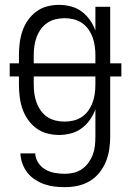

<svg xmlns="http://www.w3.org/2000/svg" viewBox="-20 -548 540 791"><path d="M247 223Q226 223 204.5 220.5Q183 218 163 211Q143 204 124.5 192Q106 180 93 163.5Q80 147 72.5 126.5Q65 106 64 84H125Q126 105 138 123Q150 141 168 151Q186 161 206.5 164.5Q227 168 247 168Q266 168 284.5 163.5Q303 159 318.5 148Q334 137 345 121.5Q356 106 362.5 88.5Q369 71 371 52.5Q373 34 373 15V-98Q365 -75 350.5 -54.5Q336 -34 316.5 -19.5Q297 -5 272.5 1.5Q248 8 223 8Q198 8 173.5 1.5Q149 -5 129 -20Q109 -35 94.5 -56Q80 -77 72 -101Q64 -125 61 -150Q58 -175 58 -200V-233H20V-287H58V-320Q58 -345 61 -370Q64 -395 72 -419Q80 -443 94.5 -464Q109 -485 129 -500Q149 -515 173.5 -521.5Q198 -528 223 -528Q248 -528 272.5 -521.5Q297 -515 316.5 -500.5Q336 -486 350.5 -465.5Q365 -445 373 -422V-520H434V-287H480V-233H434V15Q434 41 430 67.5Q426 94 416 118.5Q406 143 389 164Q372 185 349 198.5Q326 212 300 217.5Q274 223 247 223ZM119 -287H373V-320Q373 -339 370.5 -357.5Q368 -376 361.5 -394Q355 -412 344 -427.5Q333 -443 317.5 -453.5Q302 -464 283.5 -468.5Q265 -473 246 -473Q227 -473 208.5 -468.5Q190 -464 174.5 -453.5Q159 -443 148 -427.5Q137 -412 130.5 -394Q124 -376 121.5 -357.5Q119 -339 119 -320ZM246 -47Q265 -47 283.5 -51.5Q302 -56 317.5 -66.5Q333 -77 344 -92.5Q355 -108 361.5 -126Q368 -144 370.5 -162.5Q373 -181 373 -200V-233H119V-200Q119 -181 121.5 -162.5Q124 -144 130.5 -126Q137 -108 148 -92.5Q159 -77 174.5 -66.5Q190 -56 208.5 -51.5Q227 -47 246 -47Z"/></svg>

Font: Iosevka Light
Style: Regular
Weight: 300
Monospace: yes
Designer: Belleve Invis
Foundry: Belleve Invis
Version: Version 32.5.0; ttfautohint (v1.8.4)